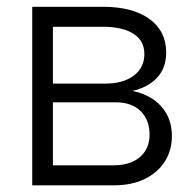

<svg xmlns="http://www.w3.org/2000/svg" viewBox="-20 -556 584 576"><path d="M76.7 0V-535.6H290Q377.4 -535.6 428 -499.3Q478.5 -462.9 478.5 -398.9Q478.5 -351.6 450.9 -322.5Q423.3 -293.5 377 -283.2Q409.2 -277.3 436 -260.3Q462.9 -243.2 479.2 -215.1Q495.6 -187 495.6 -147.5Q495.6 -104.5 474.1 -71Q452.6 -37.6 413.8 -18.8Q375 0 321.3 0ZM138.7 -60.1H321.3Q371.1 -60.1 399.9 -85Q428.7 -109.9 428.7 -151.9Q428.7 -196.8 401.6 -222.9Q374.5 -249 328.6 -249H138.7ZM138.7 -305.2H294.9Q349.6 -305.2 381.3 -329.1Q413.1 -353 413.1 -394Q413.1 -433.6 380.6 -454.6Q348.1 -475.6 290 -475.6H138.7Z"/></svg>

Font: Inter 20pt Light
Style: Regular
Weight: 300
Version: Version 4.001;git-66647c0bb